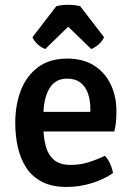

<svg xmlns="http://www.w3.org/2000/svg" viewBox="-20 -746 540 780"><path d="M111.5 -212V-291.5H347V-304.5Q347 -337.5 337.8 -365.2Q328.5 -393 307.5 -409.8Q286.5 -426.5 252.5 -426.5Q203.5 -426.5 179.8 -385.2Q156 -344 156 -271V-237Q156 -191.5 165.2 -155Q174.5 -118.5 198.5 -97.2Q222.5 -76 267.5 -76Q305 -76 339.5 -86.8Q374 -97.5 406 -113Q419 -100 427.8 -80Q436.5 -60 439 -43Q403 -17.5 353 -2Q303 13.5 251 13.5Q190.5 13.5 150 -7.8Q109.5 -29 86 -65.8Q62.5 -102.5 52.2 -149Q42 -195.5 42 -246Q42 -321 65.2 -380Q88.5 -439 135.2 -473.5Q182 -508 253 -508Q318 -508 362.5 -479.5Q407 -451 430 -402.8Q453 -354.5 453 -294.5Q453 -269 451.2 -251.2Q449.5 -233.5 444.5 -212ZM306 -720.5 402.5 -595Q395 -577 379 -564Q363 -551 350.5 -547L257 -637.5L164 -547Q151 -551 135.2 -564Q119.5 -577 112 -595L208.5 -720.5Q229 -726.5 257 -726.5Q285.5 -726.5 306 -720.5Z"/></svg>

Font: Signika Negative Light Medium
Style: Regular
Weight: 500
Version: Version 2.001